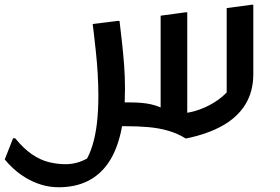

<svg xmlns="http://www.w3.org/2000/svg" viewBox="-57 -531 1177 808"><path d="M447 0 406 -100H491Q543 -100 578.5 -92Q614 -84 643 -66L619 -27V-465L722 -479H731V-2L704 -53Q744 -56 784 -70.5Q824 -85 859 -109.5Q894 -134 918 -167L897 -89V-497L1001 -511H1009V-219Q1009 -147 976.5 -93Q944 -39 881 -3Q818 33 725 52Q691 31 652 19.5Q613 8 567.5 4Q522 0 467 0ZM7 51Q42 94 77 118Q112 142 147.5 151Q183 160 220 160Q249 160 278.5 150Q308 140 337 118L299 154Q319 123 332 81Q345 39 351 -13.5Q357 -66 357 -130Q357 -173 354 -223Q351 -273 346 -318Q341 -363 337.5 -394Q334 -425 333 -430L437 -443H446Q452 -393 457 -347Q462 -301 465.5 -254.5Q469 -208 469 -155Q469 -50 451 28Q433 106 397.5 156.5Q362 207 310 232Q258 257 191 257Q151 257 116 246Q81 235 52 217.5Q23 200 0.5 179.5Q-22 159 -37 140L-2 51Z"/></svg>

Font: Kufam Medium
Style: Italic
Weight: 500
Italic angle: -11°
Designer: Artur Schmal
Foundry: Original Type
Version: Version 1.301; ttfautohint (v1.8.3)